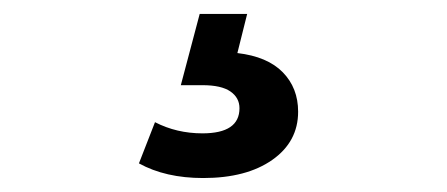

<svg xmlns="http://www.w3.org/2000/svg" viewBox="-20 -27 640 275"><path d="M179 207 202 148Q233 164 270 164Q323 164 323 128Q323 113 310 104Q297 95 270 95H239L266 -7H334L320 49Q363 54 385 76.5Q407 99 407 133Q407 176 370 202Q333 228 271 228Q217 228 179 207Z"/></svg>

Font: mBank SemiBold
Style: Regular
Weight: 600
Designer: Julieta Ulanovsky
Foundry: Julieta Ulanovsky
Version: Version 7.200